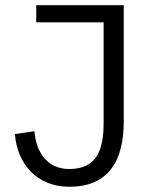

<svg xmlns="http://www.w3.org/2000/svg" viewBox="-20 -710 590 740"><path d="M246.6 9.8C400.4 9.8 457 -92.3 457 -242.7V-689.9H119.6V-624H379.4V-237.3C379.4 -137.2 356.4 -58.6 246.6 -58.6C157.2 -58.6 118.2 -130.4 112.8 -204.1L37.6 -193.4C45.4 -82 119.6 9.8 246.6 9.8Z"/></svg>

Font: HK Grotesk
Style: Regular
Weight: 400
Designer: Alfredo Marco Pradil and Stefan Peev
Foundry: Hanken Design Co.
Version: Version 1.045;PS 001.045;hotconv 1.0.88;makeotf.lib2.5.64775